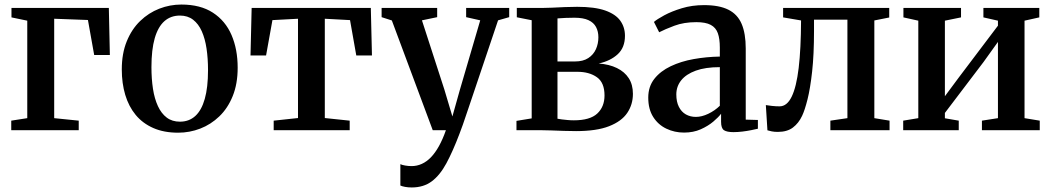

<svg xmlns="http://www.w3.org/2000/svg" viewBox="-20 -573 4625 845"><path d="M29.5 0V-42L100 -53V-482L30.5 -496.5V-538H459L463.5 -331H394.5L367 -485L218.5 -490.5V-53L326.5 -42V0Z M516 -267.5Q516 -337.5 537.8 -391Q559.5 -444.5 596.8 -480.5Q634 -516.5 681 -534.8Q728 -553 778 -553Q862 -553 917 -517.2Q972 -481.5 999 -418.8Q1026 -356 1026 -275Q1026 -204 1004.2 -150.2Q982.5 -96.5 945.2 -60.8Q908 -25 861.2 -7Q814.5 11 764 11Q701.5 11 654.8 -9.5Q608 -30 577.2 -67.2Q546.5 -104.5 531.2 -155.5Q516 -206.5 516 -267.5ZM772 -37.5Q812 -37.5 839.5 -62.5Q867 -87.5 881.2 -137.8Q895.5 -188 895.5 -264Q895.5 -315.5 889 -359.2Q882.5 -403 868 -435.5Q853.5 -468 829.8 -486.2Q806 -504.5 772 -504.5Q731.5 -504.5 703.5 -479.8Q675.5 -455 661 -404.8Q646.5 -354.5 646.5 -277.5Q646.5 -226 653.2 -182.2Q660 -138.5 675 -106Q690 -73.5 713.8 -55.5Q737.5 -37.5 772 -37.5Z M1184.5 0V-42L1291.5 -53.5V-490.5L1179 -484.5L1151 -329H1082.5L1087.5 -538H1612L1617 -329H1548L1520.5 -484.5L1409.5 -490.5V-53.5L1519 -42V0Z M1792 252Q1776 252 1762.8 249.5Q1749.5 247 1742 243.5V149.5Q1749 153 1763 155.5Q1777 158 1791.5 158Q1815 158 1836.5 148.2Q1858 138.5 1876.8 119Q1895.5 99.5 1912 69.8Q1928.5 40 1942.5 0H1884.5L1704.5 -483L1659.5 -497.5V-538H1904V-497.5L1837 -483.5L1935.5 -179.5L1971 -60.5L2004 -178L2093.5 -483.5L2031.5 -497.5V-538H2221V-497.5L2172 -483.5Q2146.5 -408 2123 -338Q2099.5 -268 2079.2 -208Q2059 -148 2043.2 -101.2Q2027.5 -54.5 2017 -24.2Q2006.5 6 2002.5 15Q1973 93 1944.5 145.8Q1916 198.5 1880 225.2Q1844 252 1792 252Z M2515.5 4Q2490.5 4 2461.5 3Q2432.5 2 2405.5 1Q2378.5 0 2360 0H2253V-41L2320 -52V-484L2254.5 -497V-538H2365.5Q2384 -538 2410.2 -539.2Q2436.5 -540.5 2465.5 -541.8Q2494.5 -543 2520 -543Q2597.5 -543 2643.5 -526.8Q2689.5 -510.5 2710 -481.8Q2730.5 -453 2730.5 -415.5Q2730.5 -364 2698.8 -334.5Q2667 -305 2615 -293.5Q2661.5 -290 2695.2 -273.5Q2729 -257 2747.2 -228.8Q2765.5 -200.5 2765.5 -160Q2765.5 -113 2740.5 -76Q2715.5 -39 2660.5 -17.5Q2605.5 4 2515.5 4ZM2505.5 -43.5Q2576.5 -43.5 2608.5 -73.2Q2640.5 -103 2640.5 -153Q2640.5 -209.5 2607 -233.2Q2573.5 -257 2521 -257H2433.5V-50.5Q2441 -49 2452.2 -47.5Q2463.5 -46 2477.5 -44.8Q2491.5 -43.5 2505.5 -43.5ZM2433.5 -302.5H2510.5Q2546.5 -302.5 2569.2 -317.5Q2592 -332.5 2602.8 -356.8Q2613.5 -381 2613.5 -409Q2613.5 -434.5 2603.2 -454Q2593 -473.5 2570 -484.2Q2547 -495 2508 -495Q2488.5 -495 2469.2 -494.2Q2450 -493.5 2433.5 -492Z M2990.5 10.5Q2948.5 10.5 2912.5 -6.8Q2876.5 -24 2854.8 -58.2Q2833 -92.5 2833 -143.5Q2833 -192 2859.8 -226Q2886.5 -260 2931.8 -281.5Q2977 -303 3033 -313Q3089 -323 3148 -324V-363.5Q3148 -402.5 3139.2 -427Q3130.5 -451.5 3108 -463.5Q3085.5 -475.5 3044.5 -475.5Q2990 -475.5 2948 -459.8Q2906 -444 2881 -431L2858 -476.5Q2871 -488 2903.2 -505.5Q2935.5 -523 2980.8 -536.8Q3026 -550.5 3078.5 -550.5Q3145.5 -550.5 3185.8 -530.2Q3226 -510 3244 -467.8Q3262 -425.5 3262 -359.5V-46.5L3315.5 -45V-6.5Q3304.5 -4 3286.2 -0.2Q3268 3.5 3247.5 6Q3227 8.5 3208 8.5Q3179 8.5 3166.2 0Q3153.5 -8.5 3153.5 -37V-72.5Q3142.5 -57.5 3119.5 -38Q3096.5 -18.5 3064 -4Q3031.5 10.5 2990.5 10.5ZM3042.5 -58.5Q3068.5 -58.5 3097.2 -72.2Q3126 -86 3148 -107.5V-277.5Q3084.5 -277.5 3042 -262Q2999.5 -246.5 2978 -219.5Q2956.5 -192.5 2956.5 -157.5Q2956.5 -125 2967.8 -102.8Q2979 -80.5 2998.5 -69.5Q3018 -58.5 3042.5 -58.5Z M3403 7.5Q3388 7.5 3376.5 5.2Q3365 3 3357.5 0.5L3350.5 -110.5Q3361 -108.5 3377.8 -106.8Q3394.5 -105 3411 -105Q3443.5 -105 3464.2 -147.5Q3485 -190 3495 -274Q3505 -358 3505.5 -483L3426.5 -496.5V-538H3893.5V-496L3828 -483V-53L3895 -42V0H3634.5V-42L3709.5 -53V-486.5H3562.5V-436.5Q3562.5 -332 3554.2 -258Q3546 -184 3534 -136Q3522 -88 3510 -63Q3495 -31 3469.8 -11.8Q3444.5 7.5 3403 7.5Z M3955 0V-42L4021.5 -53V-482L3956 -496.5V-538H4209.5V-496.5L4138.5 -482V-149.5L4199 -231L4372 -460V-482L4308 -496.5V-538H4554V-496.5L4489 -482V-53L4556 -42V0H4301.5V-42L4372 -53V-388.5L4308.5 -300L4138.5 -76V-52.5L4199.5 -42V0Z"/></svg>

Font: Merriweather 60pt SemiBold
Style: Regular
Weight: 600
Version: Version 2.100